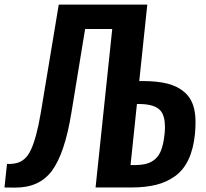

<svg xmlns="http://www.w3.org/2000/svg" viewBox="-33 -830 912 850"><path d="M-13.2 0 -2 -104.5Q3.9 -104 8.8 -104Q27.3 -104.5 42 -108.4Q60.5 -113.3 76.4 -127.4Q92.3 -141.6 104.5 -168.2Q116.7 -194.8 127.4 -234.9Q138.2 -274.9 147.9 -332.5L227.1 -809.6H619.1L583.5 -471.2H597.7Q663.6 -471.2 708.7 -459.7Q753.9 -448.2 784.2 -421.4Q815.4 -394.5 826.2 -349.1Q833 -321.3 832.5 -285.2Q832.5 -262.7 830.1 -236.8Q823.2 -169.9 801.3 -123.5Q779.3 -77.1 742.2 -50.3Q705.1 -23.4 657.7 -11.7Q610.4 0 546.4 0H390.1L463.9 -701.7H343.8L283.2 -331.5Q253.9 -150.4 196.3 -73.2Q141.1 0.5 35.6 0.5Q30.8 0.5 26.4 0.5ZM544.9 -99.1H557.1Q591.3 -99.1 613.8 -104.7Q636.2 -110.4 654.1 -125.7Q671.9 -141.1 681.6 -168.5Q691.4 -195.8 695.8 -238.8Q697.3 -254.4 697.3 -267.6Q697.3 -315.4 678.7 -338.9Q654.3 -369.1 583 -369.6H573.2Z"/></svg>

Font: Oswald
Style: Medium
Weight: 500
Designer: Vernon Adams
Foundry: Vernon Adams
Version: 3.0; ttfautohint (v0.94.23-7a4d-dirty) -l 8 -r 50 -G 150 -x 